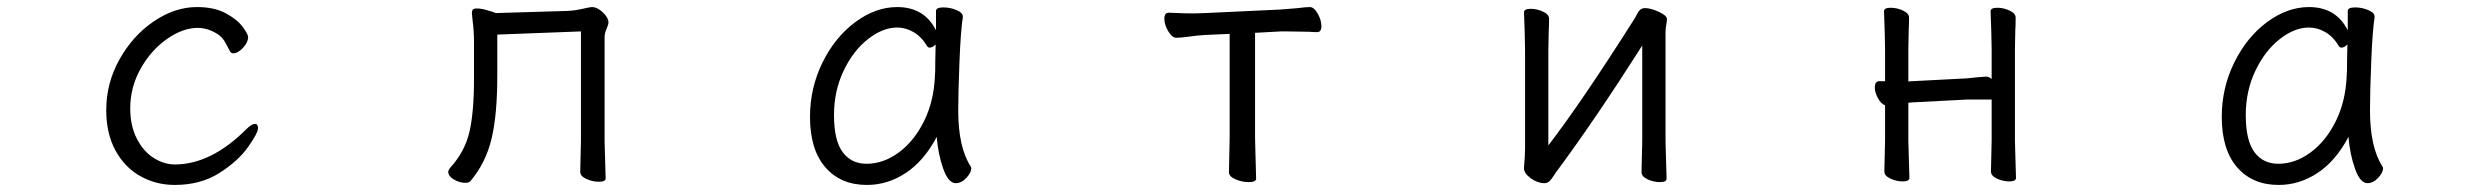

<svg xmlns="http://www.w3.org/2000/svg" viewBox="-20 -506 7040 544"><path d="M475 18Q422 18 377.5 -7Q333 -32 307 -80Q281 -128 281 -194Q281 -271 319 -338.5Q357 -406 416.5 -446Q476 -486 538 -486Q587 -486 619.5 -468.5Q652 -451 667.5 -430Q683 -409 683 -401Q683 -386 668.5 -370.5Q654 -355 641 -355Q635 -355 632 -360Q629 -365 623.5 -376Q618 -387 612.5 -394.5Q607 -402 600 -407Q571 -427 540 -427Q498 -427 453 -395.5Q408 -364 378.5 -311.5Q349 -259 349 -199Q349 -150 367.5 -113.5Q386 -77 415.5 -58.5Q445 -40 475 -40Q578 -40 678 -140Q693 -155 702 -155Q711 -155 711 -143Q711 -129 682.5 -89Q654 -49 601 -15.5Q548 18 475 18Z M1389 -408V-291Q1389 -180 1372.5 -112Q1356 -44 1313 7Q1309 12 1298 12Q1282 12 1266 2.5Q1250 -7 1250 -19Q1250 -23 1255 -30Q1297 -76 1310 -132Q1323 -188 1323 -281V-387Q1323 -418 1319 -448L1317 -469Q1317 -474 1319 -478Q1322 -482 1331 -482Q1343 -482 1360.5 -477Q1378 -472 1385 -469L1587 -475Q1610 -476 1635 -482Q1653 -486 1657 -486Q1672 -486 1688 -471Q1704 -456 1704 -442Q1704 -437 1698.5 -424Q1693 -411 1693 -402V-107L1694 -69L1696 -1Q1696 9 1677 9Q1659 9 1641.5 1Q1624 -7 1624 -19L1626 -107V-417Z M2695 -193Q2695 -89 2730 -35Q2732 -31 2732 -29Q2732 -17 2718 -2Q2704 13 2688 13Q2667 13 2652.5 -28Q2638 -69 2634 -118Q2598 -50 2546.5 -16Q2495 18 2436 18Q2362 18 2318.5 -32Q2275 -82 2275 -175Q2275 -257 2310.5 -329Q2346 -401 2403.5 -443.5Q2461 -486 2522 -486Q2599 -486 2632 -420V-475Q2632 -485 2653 -485Q2672 -485 2690 -477.5Q2708 -470 2708 -459V-457Q2702 -419 2698.5 -331.5Q2695 -244 2695 -193ZM2435 -42Q2483 -42 2526.5 -74Q2570 -106 2598 -162.5Q2626 -219 2629 -291Q2630 -301 2630 -335L2631 -380Q2622 -371 2614 -371Q2610 -371 2607 -375Q2591 -402 2568.5 -415Q2546 -428 2522 -428Q2481 -428 2439 -395Q2397 -362 2370 -305Q2343 -248 2343 -180Q2343 -108 2367.5 -75Q2392 -42 2435 -42Z M3347 -402Q3325 -399 3313 -399Q3301 -399 3290 -417.5Q3279 -436 3279 -453Q3279 -470 3292 -470Q3300 -470 3318 -469Q3336 -468 3364 -468L3395 -469L3608 -479L3657 -483Q3680 -486 3691 -486Q3703 -486 3713.5 -467.5Q3724 -449 3724 -432Q3724 -415 3712 -415Q3699 -415 3689 -416L3626 -417H3609L3536 -413V-115L3537 -75L3539 0Q3539 10 3518 10Q3499 10 3480.5 2Q3462 -6 3462 -18L3464 -115V-410L3396 -407Q3374 -406 3347 -402Z M4394 -25Q4389 -19 4382.5 -8.5Q4376 2 4370 7.5Q4364 13 4356 13Q4336 13 4317 -1Q4298 -15 4298 -29V-31Q4301 -67 4301 -86V-364L4300 -413L4298 -471Q4298 -481 4317 -481Q4335 -481 4352 -473Q4369 -465 4369 -453Q4369 -432 4368 -417L4367 -364V-94Q4463 -219 4613 -456Q4615 -460 4619 -467.5Q4623 -475 4628 -479Q4633 -483 4641 -483Q4657 -483 4680 -472.5Q4703 -462 4703 -452Q4703 -446 4701 -435.5Q4699 -425 4699 -415V-106L4700 -68L4702 0Q4702 10 4683 10Q4665 10 4648 2Q4631 -6 4631 -18L4633 -106V-377Q4502 -171 4394 -25Z M5554 -224 5400 -216 5387 -215V-108L5388 -70L5390 -2Q5390 8 5371 8Q5353 8 5336 0Q5319 -8 5319 -20L5321 -108V-208Q5310 -211 5301 -227.5Q5292 -244 5292 -258Q5292 -276 5305 -276H5321V-367L5320 -416L5318 -474Q5318 -484 5337 -484Q5355 -484 5372 -476Q5389 -468 5389 -456Q5389 -435 5388 -420L5387 -367V-275Q5391 -276 5399 -276L5553 -284Q5555 -284 5582 -287Q5602 -289 5607 -289Q5616 -289 5623 -282V-367L5622 -416L5620 -474Q5620 -484 5639 -484Q5657 -484 5674 -476Q5691 -468 5691 -456Q5691 -435 5690 -420L5689 -367V-108L5690 -70L5692 -2Q5692 8 5673 8Q5655 8 5638 0Q5621 -8 5621 -20L5623 -108V-224Z M6695 -193Q6695 -89 6730 -35Q6732 -31 6732 -29Q6732 -17 6718 -2Q6704 13 6688 13Q6667 13 6652.5 -28Q6638 -69 6634 -118Q6598 -50 6546.5 -16Q6495 18 6436 18Q6362 18 6318.5 -32Q6275 -82 6275 -175Q6275 -257 6310.5 -329Q6346 -401 6403.5 -443.5Q6461 -486 6522 -486Q6599 -486 6632 -420V-475Q6632 -485 6653 -485Q6672 -485 6690 -477.5Q6708 -470 6708 -459V-457Q6702 -419 6698.5 -331.5Q6695 -244 6695 -193ZM6435 -42Q6483 -42 6526.5 -74Q6570 -106 6598 -162.5Q6626 -219 6629 -291Q6630 -301 6630 -335L6631 -380Q6622 -371 6614 -371Q6610 -371 6607 -375Q6591 -402 6568.5 -415Q6546 -428 6522 -428Q6481 -428 6439 -395Q6397 -362 6370 -305Q6343 -248 6343 -180Q6343 -108 6367.5 -75Q6392 -42 6435 -42Z"/></svg>

Font: Iansui 0.93
Style: Regular
Weight: 400
Designer: But Ko / Fontworks Inc.
Foundry: zi-hi.com / Fontworks Inc.
Version: Version 0.931